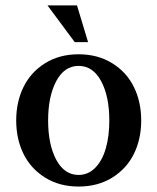

<svg xmlns="http://www.w3.org/2000/svg" viewBox="-20 -681 583 711"><path d="M256.8 -524.9 155.8 -661.1H265.1L306.2 -524.9ZM271 9.8Q200.2 9.8 147.2 -23.2Q94.2 -56.2 67.1 -111.1Q40 -166 40 -234.9Q40 -303.7 67.1 -358.9Q94.2 -414.1 147.2 -447Q200.2 -480 271 -480Q341.8 -480 395.3 -447Q448.7 -414.1 475.8 -358.9Q502.9 -303.7 502.9 -234.9Q502.9 -166 475.8 -111.1Q448.7 -56.2 395.5 -23.2Q342.3 9.8 271 9.8ZM271 -33.2Q306.6 -33.2 332.8 -59.8Q358.9 -86.4 371.8 -131.6Q384.8 -176.8 384.8 -234.9Q384.8 -324.2 354.5 -380.6Q324.2 -437 271 -437Q218.3 -437 188.2 -380.4Q158.2 -323.7 158.2 -234.9Q158.2 -146 188.2 -89.6Q218.3 -33.2 271 -33.2Z"/></svg>

Font: El Messiri SemiBold
Style: Regular
Weight: 600
Designer: Mohamed Gaber
Foundry: Kief Type Foundry
Version: Version 2.007;PS 002.007;hotconv 1.0.88;makeotf.lib2.5.64775